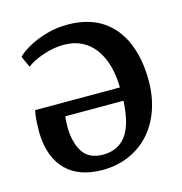

<svg xmlns="http://www.w3.org/2000/svg" viewBox="-91 -648 706 746"><g transform="rotate(-15 262.0 -275.5)"><path d="M232.5 14.5Q138 14.5 86.5 -37.2Q35 -89 31.5 -185Q31.5 -215.5 33 -238.2Q34.5 -261 38.5 -278H379.5Q379 -326 367.8 -365.8Q356.5 -405.5 335.5 -434.2Q314.5 -463 283.2 -478.8Q252 -494.5 211.5 -494.5Q170 -494.5 127.2 -479.8Q84.5 -465 61.5 -446.5L41 -491.5Q58.5 -510 90.8 -527.2Q123 -544.5 162.8 -555.5Q202.5 -566.5 244 -566.5Q329 -566.5 384.5 -529.5Q440 -492.5 467.2 -427Q494.5 -361.5 494.5 -276Q494.5 -210 475.2 -156.2Q456 -102.5 421 -64.5Q386 -26.5 337.8 -6Q289.5 14.5 232.5 14.5ZM250.5 -42.5Q277 -42.5 299.2 -51.8Q321.5 -61 338.8 -81.5Q356 -102 366.5 -137.2Q377 -172.5 379.5 -224.5H145.5Q144 -214 143.5 -200.8Q143 -187.5 143 -181.5Q143.5 -120.5 168 -81.5Q192.5 -42.5 250.5 -42.5Z"/></g></svg>

Font: Merriweather Medium
Style: Regular
Weight: 500
Version: Version 2.100